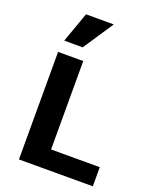

<svg xmlns="http://www.w3.org/2000/svg" viewBox="-165 -1010 893 1104"><g transform="rotate(20 281.0 -458.0)"><path d="M89 0V-658H243V0ZM137 0V-117H541V0ZM100 -731 166 -916H336L213 -731Z"/></g></svg>

Font: Ysabeau Infant ExtraBold
Style: Regular
Weight: 800
Designer: Christian Thalmann (Catharsis Fonts)
Version: Version 2.001;gftools[0.9.30]; featfreeze: ss01,ss02,lnum